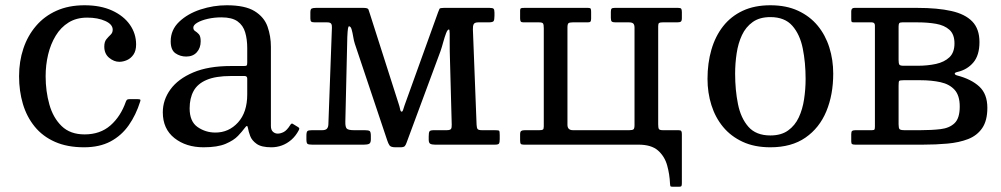

<svg xmlns="http://www.w3.org/2000/svg" viewBox="-20 -550 3804 730"><path d="M52.5 -260Q52.5 -204 67 -155Q81.5 -106 111.8 -68.8Q142 -31.5 188.8 -10.8Q235.5 10 299.5 10Q358.5 10 400.2 -12.2Q442 -34.5 469.5 -73.8Q497 -113 513 -164Q515 -169.5 513.2 -171.2Q511.5 -173 503.5 -173H472.5Q465.5 -173 463 -170.8Q460.5 -168.5 458.5 -163.5Q439 -107.5 400 -73.2Q361 -39 301.5 -39Q247 -39 214.5 -70.5Q182 -102 167.8 -152.5Q153.5 -203 153.5 -260Q153.5 -303 163 -342.8Q172.5 -382.5 191.8 -414.2Q211 -446 240.8 -464.5Q270.5 -483 311.5 -483Q352 -483 380.2 -470.2Q408.5 -457.5 408.5 -437Q408.5 -425.5 400.5 -418Q392.5 -410.5 384.5 -400.8Q376.5 -391 376.5 -373Q376.5 -345.5 395 -330.2Q413.5 -315 433.5 -315Q448 -315 462.8 -321.5Q477.5 -328 487.5 -342.5Q497.5 -357 497.5 -381Q497.5 -422 474 -455.8Q450.5 -489.5 406.5 -509.8Q362.5 -530 301.5 -530Q241 -530 194.8 -509.2Q148.5 -488.5 116.8 -451.2Q85 -414 68.8 -365.2Q52.5 -316.5 52.5 -260Z M599 -123Q599 -60 643.2 -25Q687.5 10 754 10Q807 10 838 -3.2Q869 -16.5 885 -33.5Q901 -50.5 909 -61.5Q916 -71 918.8 -71Q921.5 -71 923 -62Q925 -50 931.2 -33Q937.5 -16 955.8 -3Q974 10 1011.5 10H1012Q1032.5 10 1051.8 3Q1071 -4 1087.8 -18.5Q1104.5 -33 1116 -55Q1118.5 -60 1117.8 -62.2Q1117 -64.5 1113 -67L1095 -78Q1091.5 -81 1088.8 -80Q1086 -79 1083.5 -74.5Q1070.5 -54 1058.5 -48Q1046.5 -42 1036 -42Q1025.5 -42 1017.8 -49Q1010 -56 1010 -71V-372Q1010 -412.5 997.2 -448.8Q984.5 -485 948.2 -507.5Q912 -530 842 -530Q791.5 -530 742.5 -514Q693.5 -498 661.2 -467.2Q629 -436.5 629 -393Q629 -360 647 -347.5Q665 -335 688 -335Q713.5 -335 728.2 -351.2Q743 -367.5 743 -393Q743 -412.5 736 -420Q729 -427.5 722 -431.8Q715 -436 715 -445Q715 -455 730.5 -464Q746 -473 770.5 -478.5Q795 -484 822 -484Q862 -484 883.2 -468.8Q904.5 -453.5 912.2 -427Q920 -400.5 920 -367V-312Q920 -303 917.8 -301Q915.5 -299 907 -299H858Q772 -299 714.5 -274.5Q657 -250 628 -210Q599 -170 599 -123ZM701 -138Q701 -176.5 716 -204Q731 -231.5 765.5 -246.2Q800 -261 858 -261H910Q920 -261 920 -251V-191Q920 -123 885 -84.5Q850 -46 799 -46Q761.5 -46 731.2 -67Q701 -88 701 -138Z M1224 -465Q1235.5 -465 1239 -460Q1242.5 -455 1242 -445L1228.5 -77Q1228 -66 1222.8 -60.5Q1217.5 -55 1205 -55H1166Q1152.5 -55 1148.8 -51.5Q1145 -48 1145 -34V-20Q1145 -6.5 1149 -3.2Q1153 0 1167 0H1364Q1377.5 0 1383.8 -3.5Q1390 -7 1390 -20V-33Q1390 -48 1385.8 -51.5Q1381.5 -55 1367 -55H1326Q1304.5 -55 1298.5 -61Q1292.5 -67 1293 -87.5L1300.5 -409Q1301.5 -432.5 1303 -441.2Q1304.5 -450 1307 -450Q1313.5 -450 1317 -437.8Q1320.5 -425.5 1323 -410Q1325.5 -394.5 1329 -384L1452 -17Q1456 -4.5 1461 2.8Q1466 10 1484 10H1502Q1515 10 1519 5.5Q1523 1 1526 -8L1655 -356Q1660 -370.5 1665.2 -389.8Q1670.5 -409 1676 -423.5Q1681.5 -438 1687 -438Q1689.5 -438 1689.8 -422.5Q1690 -407 1689.8 -387.2Q1689.5 -367.5 1690 -354.5L1697.5 -76Q1698 -64 1694.5 -59.5Q1691 -55 1678 -55H1630Q1615.5 -55 1612.8 -50.2Q1610 -45.5 1610 -31V-19Q1610 -6.5 1616.2 -3.2Q1622.5 0 1634 0H1862Q1874.5 0 1877.2 -4.2Q1880 -8.5 1880 -21V-36Q1880 -50.5 1877.8 -52.8Q1875.5 -55 1861 -55H1813Q1799.5 -55 1796 -59.2Q1792.5 -63.5 1792 -76L1778 -438Q1777.5 -451 1781 -458Q1784.5 -465 1798.5 -465H1837Q1853 -465 1856.5 -469.5Q1860 -474 1860 -490V-502Q1860 -513.5 1856.5 -516.8Q1853 -520 1842 -520H1667Q1653 -520 1651 -516.5Q1649 -513 1645.5 -503L1518 -149Q1514 -136.5 1512.2 -131Q1510.5 -125.5 1507 -125.5Q1503 -125.5 1501.2 -135Q1499.5 -144.5 1494.5 -159L1386.5 -497Q1383 -508.5 1380.8 -514.2Q1378.5 -520 1362 -520H1181Q1170 -520 1165 -517.5Q1160 -515 1160 -503V-480Q1160 -470.5 1163.5 -467.8Q1167 -465 1177 -465Z M2392.5 -444.5V-74.5Q2392.5 -61.5 2388.5 -58.2Q2384.5 -55 2372.5 -55H2158.5Q2137.5 -55 2137.5 -75.5V-445.5Q2137.5 -458.5 2141.5 -461.8Q2145.5 -465 2157.5 -465H2215Q2223 -465 2225.2 -468.2Q2227.5 -471.5 2227.5 -479.5V-504.5Q2227.5 -513 2226 -516.5Q2224.5 -520 2216.5 -520H1973Q1965 -520 1961.2 -518.8Q1957.5 -517.5 1957.5 -509V-480Q1957.5 -471.5 1960 -468.2Q1962.5 -465 1970.5 -465H2029.5Q2042.5 -465 2045 -460.2Q2047.5 -455.5 2047.5 -442.5V-69Q2047.5 -59.5 2044 -57.2Q2040.5 -55 2030.5 -55H1975.5Q1966 -55 1961.8 -52.2Q1957.5 -49.5 1957.5 -39V-16Q1957.5 -6.5 1960 -3.2Q1962.5 0 1971.5 0H2407.5Q2456.5 0 2481.8 22.2Q2507 44.5 2516.5 78.5Q2526 112.5 2527.5 148.5Q2528 155.5 2529 157.8Q2530 160 2537 160H2563Q2570 160 2571.2 156.5Q2572.5 153 2572.5 146.5V-40Q2572.5 -48.5 2570.2 -51.8Q2568 -55 2559.5 -55H2500.5Q2487.5 -55 2485 -59.8Q2482.5 -64.5 2482.5 -77.5V-451Q2482.5 -460.5 2486.2 -462.8Q2490 -465 2499.5 -465H2554.5Q2564.5 -465 2568.5 -467.8Q2572.5 -470.5 2572.5 -481V-504Q2572.5 -513.5 2570 -516.8Q2567.5 -520 2558.5 -520H2316.5Q2308 -520 2305.2 -517Q2302.5 -514 2302.5 -505V-482Q2302.5 -471 2306.2 -468Q2310 -465 2320 -465H2371.5Q2383 -465 2387.8 -460.5Q2392.5 -456 2392.5 -444.5Z M2775 -270Q2775 -309 2780.8 -347.2Q2786.5 -385.5 2801 -416.5Q2815.5 -447.5 2841.8 -466.2Q2868 -485 2909 -485Q2963.5 -485 2992.5 -452Q3021.5 -419 3032.2 -365.5Q3043 -312 3043 -250Q3043 -211 3037.2 -172.8Q3031.5 -134.5 3017 -103.5Q3002.5 -72.5 2976.2 -53.8Q2950 -35 2909 -35Q2854.5 -35 2825.5 -68Q2796.5 -101 2785.8 -154.5Q2775 -208 2775 -270ZM2670 -250Q2670 -197.5 2684.8 -150.5Q2699.5 -103.5 2729.2 -67.5Q2759 -31.5 2803.8 -10.8Q2848.5 10 2909 10Q2989.5 10 3042.5 -26.8Q3095.5 -63.5 3121.8 -126.8Q3148 -190 3148 -270Q3148 -322.5 3133.2 -369.5Q3118.5 -416.5 3088.8 -452.5Q3059 -488.5 3014.2 -509.2Q2969.5 -530 2909 -530Q2848.5 -530 2803.8 -509Q2759 -488 2729.2 -450Q2699.5 -412 2684.8 -361Q2670 -310 2670 -250Z M3294.5 -465Q3306.5 -465 3306.5 -453V-69Q3306.5 -61 3305 -58Q3303.5 -55 3295 -55H3233Q3224 -55 3220.2 -52.5Q3216.5 -50 3216.5 -40V-12Q3216.5 -4 3220 -2Q3223.5 0 3232 0H3489Q3538 0 3582.2 -4Q3626.5 -8 3660.8 -21.2Q3695 -34.5 3714.5 -63Q3734 -91.5 3734 -140Q3734 -192.5 3703.5 -220.8Q3673 -249 3619.5 -263Q3610.5 -265.5 3610 -269.8Q3609.5 -274 3620.5 -276.5Q3657.5 -285 3680.8 -312.5Q3704 -340 3704 -390Q3704 -440 3676.8 -468.2Q3649.5 -496.5 3597 -508.2Q3544.5 -520 3469 -520H3228.5Q3216.5 -520 3216.5 -507V-477Q3216.5 -469.5 3218 -467.2Q3219.5 -465 3227 -465ZM3396.5 -449Q3396.5 -458.5 3399 -461.8Q3401.5 -465 3410.5 -465H3469Q3507 -465 3538.8 -459.5Q3570.5 -454 3589.8 -436.8Q3609 -419.5 3609 -385Q3609 -350.5 3589.8 -332.2Q3570.5 -314 3538.8 -307Q3507 -300 3469 -300H3415.5Q3402.5 -300 3399.5 -304.2Q3396.5 -308.5 3396.5 -322ZM3396.5 -224Q3396.5 -239 3398.5 -242Q3400.5 -245 3415.5 -245H3479Q3522 -245 3556 -237.5Q3590 -230 3609.5 -208.5Q3629 -187 3629 -145Q3629 -100.5 3609.5 -81.8Q3590 -63 3556 -59Q3522 -55 3479 -55H3419.5Q3404 -55 3400.2 -59Q3396.5 -63 3396.5 -77.5Z"/></svg>

Font: Besley
Style: Regular
Weight: 400
Designer: Owen Earl
Foundry: indestructible type*
Version: Version 4.000